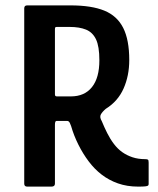

<svg xmlns="http://www.w3.org/2000/svg" viewBox="-20 -693 585 713"><path d="M81 0Q70 0 70 -11V-662Q70 -673 81 -673H242Q320 -673 367.5 -653.5Q415 -634 437.5 -589.5Q460 -545 460 -470Q460 -412 439 -364.5Q418 -317 373 -289Q360 -278 354.5 -268Q349 -258 358 -243Q367 -221 378 -199Q389 -177 403 -158.5Q417 -140 434 -128Q451 -116 472 -109Q493 -102 519 -102Q527 -102 529.5 -100Q532 -98 532 -89V-10Q532 -6 530 -4Q528 -2 520 -1Q512 0 493 0Q452 0 418 -12Q384 -24 357 -45Q331 -65 309.5 -93.5Q288 -122 271 -156Q254 -190 244 -225Q243 -228 239.5 -236Q236 -244 229 -244H190Q184 -244 184 -230V-11Q184 0 171 0ZM184 -343Q184 -338 186 -336.5Q188 -335 192 -335H243Q294 -335 321.5 -369.5Q349 -404 349 -469Q349 -521 336.5 -547Q324 -573 299.5 -583Q275 -593 238 -593H191Q187 -593 185.5 -591.5Q184 -590 184 -584Z"/></svg>

Font: Glory Thin SemiBold
Style: Regular
Weight: 600
Version: Version 1.011